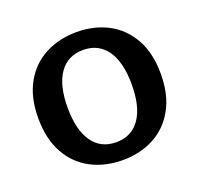

<svg xmlns="http://www.w3.org/2000/svg" viewBox="-97 -607 753 726"><g transform="rotate(-20 279.5 -243.5)"><path d="M33 -244Q33 -328 65.5 -385.5Q98 -443 154 -472Q210 -501 280 -501Q350 -501 405.5 -472Q461 -443 493.5 -385.5Q526 -328 526 -244Q526 -160 493.5 -102Q461 -44 405.5 -15Q350 14 280 14Q210 14 154 -15Q98 -44 65.5 -102Q33 -160 33 -244ZM409 -244Q409 -333 375.5 -381Q342 -429 280 -429Q218 -429 184.5 -381Q151 -333 151 -244Q151 -154 184.5 -106Q218 -58 280 -58Q342 -58 375.5 -106Q409 -154 409 -244Z"/></g></svg>

Font: MaitreeSemiBold
Style: Regular
Weight: 600
Designer: CadsonDemak Team
Foundry: CadsonDemak
Version: Version 1.000